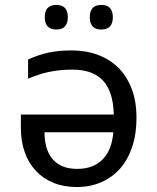

<svg xmlns="http://www.w3.org/2000/svg" viewBox="-20 -751 640 781"><path d="M272 -545.9Q330.1 -545.9 378.4 -527.8Q426.8 -509.8 461.7 -475.1Q496.6 -440.4 515.9 -389.2Q535.2 -337.9 535.2 -272Q535.2 -205.6 517.6 -153.3Q500 -101.1 468 -64.9Q436 -28.8 391.1 -9.5Q346.2 9.8 292 9.8Q239.3 9.8 197 -7.6Q154.8 -24.9 125.5 -56.4Q96.2 -87.9 80.6 -132.1Q64.9 -176.3 64.9 -230V-285.2H442.9Q440.4 -379.4 398.7 -423.6Q356.9 -467.8 274.9 -467.8Q247.6 -467.8 223.9 -465.3Q200.2 -462.9 178.5 -458.3Q156.7 -453.6 136.2 -446.8Q115.7 -439.9 94.2 -431.2V-508.8Q115.2 -518.6 135.5 -525.4Q155.8 -532.2 177 -536.9Q198.2 -541.5 221.7 -543.7Q245.1 -545.9 272 -545.9ZM293.9 -64Q358.9 -64 397 -102.1Q435.1 -140.1 440.9 -212.9H161.1Q161.1 -179.7 168.9 -152.1Q176.8 -124.5 192.9 -105Q209 -85.4 234.1 -74.7Q259.3 -64 293.9 -64ZM209 -731Q255.9 -731 255.9 -681.2Q255.9 -630.9 209 -630.9Q162.1 -630.9 162.1 -681.2Q162.1 -731 209 -731ZM392.1 -731Q439 -731 439 -681.2Q439 -630.9 392.1 -630.9Q345.2 -630.9 345.2 -681.2Q345.2 -731 392.1 -731Z"/></svg>

Font: Noto Mono
Style: Regular
Weight: 400
Designer: Monotype Design Team
Foundry: Monotype Imaging Inc.
Version: Version 1.00